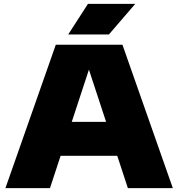

<svg xmlns="http://www.w3.org/2000/svg" viewBox="-20 -971 920 991"><path d="M8 0 268 -740H612L872 0H640L429 -642H449L238 0ZM250 -167 305 -342H574L628 -167ZM332 -793 434 -951H678L542 -793Z"/></svg>

Font: Encode Sans SC Expanded Black
Style: Regular
Weight: 900
Width: 7
Designer: Multiple Designers
Foundry: Impallari Type
Version: Version 3.002